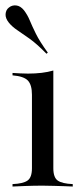

<svg xmlns="http://www.w3.org/2000/svg" viewBox="-20 -682 305 702"><path d="M25.8 0V-8.9Q64.5 -10.5 80.6 -21.8Q96.8 -33.1 96.8 -66.9V-335.5Q96.8 -371.8 81.9 -387.5Q66.9 -403.2 25.8 -406.5V-415.3Q39.5 -414.5 54 -413.7Q68.5 -412.9 82.3 -412.9Q108.9 -412.9 132.3 -415.7Q155.6 -418.5 175 -424.2V-66.9Q175 -33.1 191.1 -21.8Q207.3 -10.5 246 -8.9V0Q235.5 -0.8 217.7 -1.2Q200 -1.6 178.2 -2.4Q156.5 -3.2 135.5 -3.2Q104.8 -3.2 73 -2Q41.1 -0.8 25.8 0ZM150 -485.5Q114.5 -521.8 87.9 -540.7Q61.3 -559.7 43.1 -571.8Q25 -583.9 12.9 -598.4Q-0.8 -615.3 0.4 -630.6Q1.6 -646 12.1 -654Q23.4 -663.7 39.1 -662.1Q54.8 -660.5 67.7 -644.4Q80.6 -627.4 88.7 -607.7Q96.8 -587.9 110.9 -559.3Q125 -530.6 154.8 -489.5Z"/></svg>

Font: Playfair 144pt
Style: Regular
Weight: 400
Designer: Claus Eggers Sørensen
Foundry: Claus Eggers Sørensen
Version: Version 2.001;gftools[0.9.30]